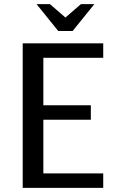

<svg xmlns="http://www.w3.org/2000/svg" viewBox="-20 -910 550 930"><path d="M90 0ZM90 0V-700H480V-630H190V-400H420V-330H190V-70H480V0ZM262 -760 157 -890H222L297 -825L372 -890H437L332 -760Z"/></svg>

Font: Scada
Style: Regular
Weight: 400
Designer: Jovanny Lemonad
Foundry: Jovanny Lemonad
Version: Version 3.005; ttfautohint (v0.91) -l 8 -r 50 -G 200 -x 0 -w